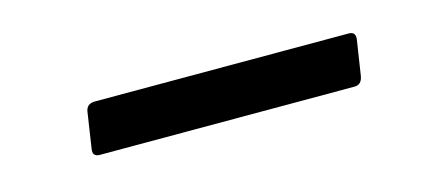

<svg xmlns="http://www.w3.org/2000/svg" viewBox="-25 -384 529 236"><g transform="rotate(-15 240.0 -265.5)"><path d="M84 -232.9Q74.2 -232.9 76.2 -243.2L83 -288.1Q84.5 -297.9 95.2 -297.9H418Q427.2 -297.9 425.8 -288.1L418.9 -243.2Q417 -232.9 408.2 -232.9Z"/></g></svg>

Font: Sofia Sans
Style: Italic
Weight: 400
Italic angle: -9°
Designer: Botio Nikoltchev, Ani Petrova
Foundry: lettersoup
Version: Version 4.100